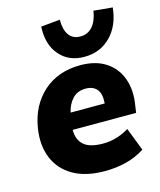

<svg xmlns="http://www.w3.org/2000/svg" viewBox="-115 -842 781 936"><g transform="rotate(-15 276.0 -374.0)"><path d="M23 0ZM299 11Q202 11 139 -25.5Q76 -62 49.5 -126.5Q23 -191 36 -275Q54 -387 128 -453Q202 -519 315 -519Q392 -519 443 -485.5Q494 -452 515 -393Q536 -334 523 -259L518 -224H198Q197 -175 227 -148Q257 -121 325 -121Q358 -121 390 -130Q422 -139 456 -159L501 -43Q458 -15 407 -2Q356 11 299 11ZM310 -402Q269 -402 244 -375.5Q219 -349 210 -308H382Q386 -356 367 -379Q348 -402 310 -402ZM346 -553Q267 -553 221 -607Q175 -661 180 -750L276 -759Q276 -708 295.5 -681Q315 -654 353 -654Q390 -654 414 -681Q438 -708 446 -759L541 -750Q532 -660 479 -606.5Q426 -553 346 -553Z"/></g></svg>

Font: Winston ExtraBold
Style: Italic
Weight: 800
Italic angle: -9°
Designer: Original fonts by Vernon Adams / Changes by Cristiano Sobral
Foundry: Original fonts by Vernon Adams / Changes by Cristiano Sobral
Version: Version 2.503;July 17, 2020;FontCreator 13.0.0.2655 64-bit